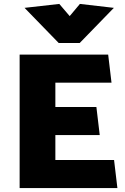

<svg xmlns="http://www.w3.org/2000/svg" viewBox="-20 -958 638 978"><path d="M262 -143V-270H488L471 -413H262V-537H548L531 -680H80V0H578L561 -143ZM105 -918 279 -739H386L560 -918L387 -938L335 -876L282 -938Z"/></svg>

Font: Catamaran
Style: Regular
Weight: 900
Designer: Pria Ravichandran
Version: Version 1.001;PS 001.000;hotconv 1.0.70;makeotf.lib2.5.58329